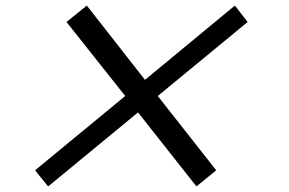

<svg xmlns="http://www.w3.org/2000/svg" viewBox="-20 -723 1040 690"><path d="M686 -53 476 -319 153 -53 106 -111 430 -378 219 -644 292 -703 501 -436 824 -703 870 -644 547 -378 757 -111Z"/></svg>

Font: l_WÎeÑOS 500W
Style: Regular
Weight: 500
Designer: R?O
Version: Version 2.00 June 21, 2023